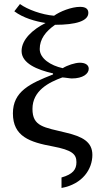

<svg xmlns="http://www.w3.org/2000/svg" viewBox="-20 -716 508 952"><path d="M141 -176C141 -267 223 -308 289 -332C300 -332 326 -327 336 -327C391 -327 420 -350 420 -375C420 -394 403 -405 376 -405C352 -405 313 -392 291 -378C231 -391 177 -426 177 -473C177 -522 206 -560 253 -593C357 -593 418 -612 418 -652C418 -671 406 -682 377 -682C334 -682 277 -659 248 -638C187 -643 116 -669 79 -696L51 -660C95 -627 155 -610 206 -602C142 -570 87 -520 87 -463C87 -402 164 -370 243 -352V-347C129 -302 44 -263 44 -154C44 -39 128 -11 242 10C337 28 359 48 359 88C359 124 342 148 285 164V216C390 197 438 122 438 52C438 -13 388 -39 308 -58C198 -85 141 -88 141 -176Z"/></svg>

Font: Veleka
Style: Regular
Weight: 400
Designer: Stefan Peev, Context Ltd, 2016; SIL International, 1997-2014.
Foundry: Stefan Peev, Context Ltd, 2016
Version: Version 1.000